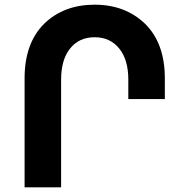

<svg xmlns="http://www.w3.org/2000/svg" viewBox="-20 -800 809 820"><path d="M85 -465Q85 -616 169 -699Q253 -780 384 -780Q515 -780 600 -698Q684 -615 684 -465V-377H528V-460Q528 -545 489 -593Q450 -641 384 -641Q318 -641 279.5 -593Q241 -545 241 -460V0H85Z"/></svg>

Font: Montserrat_am3
Style: Bold
Weight: 700
Designer: Julieta Ulanovsky
Foundry: Julieta Ulanovsky. Armenina letters added by Vahan Hovhannisyan
Version: Version 2.001